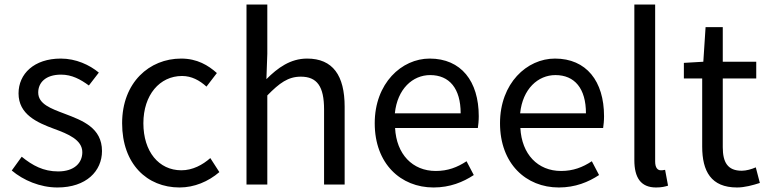

<svg xmlns="http://www.w3.org/2000/svg" viewBox="-20 -816 3394 849"><path d="M234 13C362 13 431 -60 431 -148C431 -251 345 -283 266 -313C205 -336 149 -356 149 -407C149 -450 181 -486 250 -486C298 -486 336 -465 373 -438L417 -495C376 -529 316 -557 249 -557C130 -557 62 -489 62 -403C62 -310 144 -274 220 -246C280 -224 344 -198 344 -143C344 -96 309 -58 237 -58C172 -58 124 -84 76 -123L32 -62C83 -19 157 13 234 13Z M774 13C839 13 901 -13 950 -55L910 -117C876 -87 832 -63 782 -63C682 -63 614 -146 614 -271C614 -396 686 -480 785 -480C827 -480 862 -461 893 -433L939 -493C901 -527 852 -557 781 -557C641 -557 520 -452 520 -271C520 -91 630 13 774 13Z M1070 0H1162V-394C1216 -449 1254 -477 1310 -477C1382 -477 1413 -434 1413 -332V0H1504V-344C1504 -482 1452 -557 1338 -557C1264 -557 1208 -516 1158 -466L1162 -578V-796H1070Z M1897 13C1970 13 2028 -11 2075 -42L2043 -103C2002 -76 1960 -60 1907 -60C1804 -60 1733 -134 1727 -250H2093C2095 -264 2097 -282 2097 -302C2097 -457 2019 -557 1880 -557C1756 -557 1637 -448 1637 -271C1637 -92 1752 13 1897 13ZM1726 -315C1737 -423 1805 -484 1882 -484C1967 -484 2017 -425 2017 -315Z M2451 13C2524 13 2582 -11 2629 -42L2597 -103C2556 -76 2514 -60 2461 -60C2358 -60 2287 -134 2281 -250H2647C2649 -264 2651 -282 2651 -302C2651 -457 2573 -557 2434 -557C2310 -557 2191 -448 2191 -271C2191 -92 2306 13 2451 13ZM2280 -315C2291 -423 2359 -484 2436 -484C2521 -484 2571 -425 2571 -315Z M2881 13C2906 13 2921 9 2934 5L2921 -65C2911 -63 2907 -63 2902 -63C2888 -63 2877 -74 2877 -102V-796H2785V-108C2785 -31 2813 13 2881 13Z M3239 13C3273 13 3309 3 3340 -7L3322 -76C3304 -68 3280 -61 3260 -61C3197 -61 3176 -99 3176 -165V-469H3324V-543H3176V-696H3100L3090 -543L3004 -538V-469H3085V-168C3085 -59 3124 13 3239 13Z"/></svg>

Font: Noto Sans HK
Style: Regular
Weight: 400
Designer: Ryoko NISHIZUKA 西塚涼子 (kana, bopomofo & ideographs); Paul D. Hunt (Latin, Greek & Cyrillic); Sandoll Communications 산돌커뮤니
Foundry: Adobe
Version: Version 2.004;hotconv 1.0.118;makeotfexe 2.5.65603